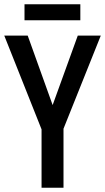

<svg xmlns="http://www.w3.org/2000/svg" viewBox="-20 -881 493 901"><path d="M227 -388 345 -714H453L278 -277V0H175V-274L0 -714H110ZM357 -861V-786H95V-861Z"/></svg>

Font: Avrile Sans Condensed Medium
Style: Regular
Weight: 500
Width: 3
Designer: Monotype Design Team
Foundry: Monotype Imaging Inc.
Version: Version 2.001;September 10, 2019;FontCreator 11.5.0.2425 64-